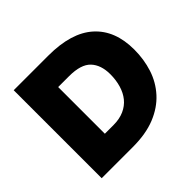

<svg xmlns="http://www.w3.org/2000/svg" viewBox="-170 -915 1111 1111"><g transform="rotate(-45 385.5 -360.0)"><path d="M176 0V-169H336Q387 -169 424 -185.5Q461 -202 485 -231.5Q509 -261 521 -302Q533 -343 533 -390Q533 -466 493 -508.5Q453 -551 356 -551H176V-720H356Q543 -720 637.5 -635Q732 -550 732 -393Q732 -313 709 -242Q686 -171 636.5 -116.5Q587 -62 510.5 -31Q434 0 326 0ZM72 0V-720H267V0Z"/></g></svg>

Font: Kufam ExtraBold
Style: Regular
Weight: 800
Designer: Wael Morcos, Artur Schmal
Foundry: Original Type
Version: Version 1.300; ttfautohint (v1.8.3)